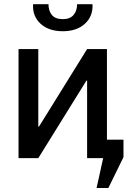

<svg xmlns="http://www.w3.org/2000/svg" viewBox="-20 -766 618 930"><path d="M401.9 -528.3H498V0H401.9V-375L398.9 -376L165.5 0H69.8V-528.3H165.5V-153.3L168.5 -152.3ZM427.2 -745.6 428.2 -742.7Q430.2 -686 390.6 -650.4Q351.1 -614.7 284.2 -614.7Q216.8 -614.7 177.2 -650.4Q137.7 -686 140.1 -742.7L141.1 -745.6H214.8Q214.8 -713.4 231.4 -693.4Q248 -673.3 284.2 -673.3Q319.3 -673.3 336.4 -693.6Q353.5 -713.9 353.5 -745.6ZM578.1 -4.9 504.9 144.5H447.8L481.9 -9.8V-89.4H578.1Z"/></svg>

Font: GeogebraSans
Style: Regular
Weight: 400
Designer: Google
Version: Version 1.100140; 2013